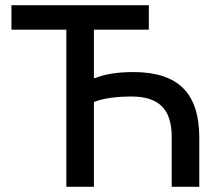

<svg xmlns="http://www.w3.org/2000/svg" viewBox="-20 -718 843 738"><path d="M235 0V-604H24V-698H552V-604H341V-418H346Q403 -441 493 -441Q622 -441 684 -379Q746 -317 746 -190V0H640V-192Q640 -272 602 -309.5Q564 -347 487 -347Q394 -347 341 -326V0Z"/></svg>

Font: Anuphan Medium
Style: Regular
Weight: 500
Designer: Mike Abbink, Paul van der Laan, Pieter van Rosmalen, Mint Tantisuwanna
Foundry: Bold Monday; Cadson Demak
Version: Version 3.002;hotconv 1.0.109;makeotfexe 2.5.65596